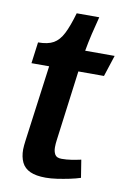

<svg xmlns="http://www.w3.org/2000/svg" viewBox="-76 -680 488 738"><g transform="rotate(10 167.5 -311.5)"><path d="M251 -633Q242 -599 234 -565Q226 -531 220 -497H335L308 -414H208L172 -139Q171 -132 170.5 -125Q170 -118 170 -111Q170 -95 176.5 -83.5Q183 -72 203 -72Q222 -72 241 -75Q260 -78 278 -82L289 -13Q271 -7 247 -2Q223 3 199 6.5Q175 10 155 10Q117 10 94 -0.5Q71 -11 61 -32Q51 -53 51 -82Q51 -90 52 -98.5Q53 -107 54 -116L94 -414H25L36 -497Q74 -497 96 -509.5Q118 -522 133 -551.5Q148 -581 163 -633Z"/></g></svg>

Font: Rosario Light
Style: Bold Italic
Weight: 700
Italic angle: -8.05°
Version: Version 1.101; ttfautohint (v1.8.1.43-b0c9)